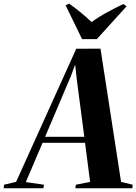

<svg xmlns="http://www.w3.org/2000/svg" viewBox="-100 -1006 729 1026"><path d="M-80 0 -78.5 -19 -14 -34 307.5 -745.5 437 -746 547 -34 609 -19 607 0H302.5L305.5 -19L381.5 -34L354.5 -243H127.5L38 -33L134.5 -19L132 0ZM141 -275H350.5L311 -576L301.5 -661L279.5 -601ZM338.5 -797 250.5 -978 269.5 -986.5Q302 -963.5 332.8 -938.2Q363.5 -913 389.5 -888Q426 -915 470.5 -939.2Q515 -963.5 559 -984.5L576.5 -972.5L417.5 -797Z"/></svg>

Font: Merriweather 144pt
Style: Bold Italic
Weight: 700
Italic angle: -7.8°
Version: Version 2.101